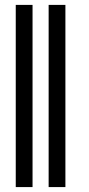

<svg xmlns="http://www.w3.org/2000/svg" viewBox="-20 -760 362 780"><path d="M112.2 -740.1V0H44V-740.1ZM245.7 -740.1V0H177.6V-740.1Z"/></svg>

Font: Inter Thin BETA
Style: Regular
Weight: 100
Designer: Rasmus Andersson
Foundry: rsms
Version: Version 3.011;git-f93a4a705